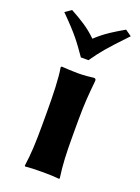

<svg xmlns="http://www.w3.org/2000/svg" viewBox="-130 -723 573 785"><g transform="rotate(20 156.0 -330.5)"><path d="M90 -235V-180C90 -105 88 -54 80 0L82 3C103 1 121 0 156 0C190 0 211 1 230 3L232 0C224 -57 222 -104 222 -180V-246C222 -321 226 -364 232 -424C232 -431 229 -434 223 -434C209 -432 182 -429 154 -429C128 -429 101 -431 83 -432L80 -428C88 -385 90 -310 90 -235ZM17 -645C91 -571 106 -548 144 -494H177C211 -542 224 -559 306 -645L279 -664C235 -638 204 -621 162 -582C124 -619 91 -638 44 -664Z"/></g></svg>

Font: Libertinus Sans
Style: Bold
Weight: 700
Designer: Philipp H. Poll, Khaled Hosny
Foundry: Caleb Maclennan
Version: Version 7.050;RELEASE